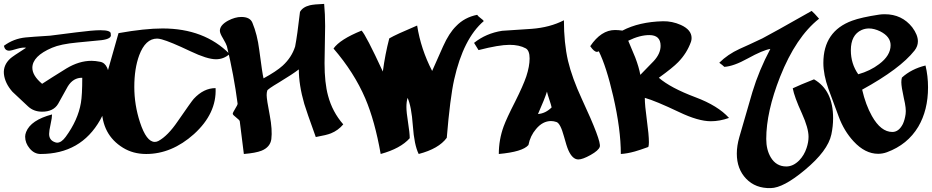

<svg xmlns="http://www.w3.org/2000/svg" viewBox="-48 -790 4781 985"><path d="M520 -615Q528 -591 473 -584Q465 -583 349 -572Q263 -564 219 -545Q118 -502 118 -442Q118 -402 168 -360Q209 -387 293 -439Q358 -478 421 -478Q441 -478 466 -473Q514 -464 514 -366Q514 -260 466 -175Q367 0 160 0Q128 0 104.5 -28Q81 -56 81 -89Q81 -100 86 -113Q110 -174 219 -203Q219 -186 211.5 -152.5Q204 -119 204 -103Q204 -73 230 -62Q239 -58 245 -58Q267 -58 289 -88Q352 -174 367 -262Q374 -302 374 -391Q328 -392 300 -347Q284 -317 250 -257Q226 -217 168 -217Q125 -217 96 -244L16 -319Q-23 -363 -28 -411Q-32 -456 5 -490Q17 -501 86 -545Q69 -548 41 -540Q9 -530 -1 -530Q-23 -530 -28 -555Q22 -592 84 -598Q114 -601 209 -607Q213 -607 343 -624Q428 -635 467 -635Q524 -635 520 -615Z M1130 -513Q1100 -486 1060 -486Q1015 -486 929 -527Q826 -576 782 -588Q767 -592 758 -592Q698 -592 666 -506Q641 -438 641 -344Q641 -252 670 -163Q703 -62 746 -62Q756 -62 765 -67Q813 -93 864 -168Q935 -271 946 -283Q997 -338 1058 -338Q1064 -208 947 -102Q833 0 702 0Q635 0 583 -32Q474 -99 474 -238Q474 -313 504 -423Q523 -488 560 -620Q695 -644 786 -644Q1000 -644 1130 -513Z M1713 -152Q1687 -121 1650 -106Q1628 -97 1572 -87Q1524 -220 1513 -257Q1485 -354 1485 -434Q1454 -410 1383 -367Q1324 -332 1323 -325Q1320 -315 1320 -302Q1320 -280 1336 -198Q1350 -124 1344 -76Q1338 -35 1294 -17Q1264 -5 1203 0Q1197 -47 1182 -168Q1181 -174 1164 -187Q1147 -200 1146 -206Q1146 -212 1158.5 -232Q1171 -252 1171 -258Q1152 -404 1116 -553Q1113 -564 1096 -593Q1080 -619 1080 -632Q1080 -661 1122 -684Q1158 -703 1190 -703Q1235 -703 1247 -673Q1272 -613 1282 -534Q1298 -411 1304 -388Q1370 -424 1402 -453Q1448 -495 1466 -551Q1477 -607 1491 -729Q1505 -754 1542 -763Q1563 -768 1615 -770Q1620 -718 1620 -656Q1620 -624 1618.5 -561Q1617 -498 1617 -466Q1617 -365 1635 -299Q1657 -216 1713 -152Z M2434 -682Q2329 -592 2282 -382Q2261 -288 2244 -83Q2203 -27 2100 0Q2077 -46 2070 -145Q2063 -244 2043 -288Q2037 -268 2037 -241Q2037 -214 2045.5 -161Q2054 -108 2054 -81Q2007 -28 1905 0Q1875 -170 1826 -285Q1769 -418 1663 -541Q1696 -588 1807 -633Q1829 -611 1916 -423Q1928 -513 1949 -593Q1983 -613 2092 -659Q2111 -538 2169 -426L2225 -552Q2256 -621 2292 -656Q2335 -701 2400 -714Q2404 -707 2417 -697.5Q2430 -688 2434 -682Z M3029 -37Q3023 -18 2982 5Q2941 28 2919 28Q2889 28 2868 -19Q2859 -39 2845 -91Q2827 -157 2807 -164Q2792 -169 2779 -169Q2736 -169 2702 -128Q2672 -93 2663 -46Q2633 -11 2511 0Q2511 -74 2536 -142Q2551 -183 2595 -269Q2636 -351 2652 -398Q2669 -450 2669 -490Q2669 -531 2649 -542Q2616 -560 2566 -560Q2512 -560 2407 -533L2384 -570Q2445 -619 2528 -632L2679 -642Q2773 -649 2845 -686Q2845 -570 2866 -478Q2887 -390 2937 -282Q3038 -65 3029 -37ZM2782 -239Q2779 -253 2770 -279.5Q2761 -306 2758 -320Q2747 -284 2712 -205Q2751 -208 2782 -239Z M3692 -185Q3644 -168 3599 -168Q3534 -168 3436 -215Q3314 -273 3260 -288Q3260 -250 3270.5 -174Q3281 -98 3281 -60Q3281 -44 3278 -36Q3231 -19 3209 -13Q3170 -2 3137 0Q3137 -127 3098 -296Q3063 -448 3024 -527Q3019 -524 3014 -524Q3000 -524 2980 -553Q3036 -636 3107 -636Q3125 -636 3145 -633Q3231 -678 3353 -681Q3400 -682 3445 -662Q3500 -637 3500 -595Q3500 -585 3497 -576Q3476 -517 3431 -471Q3404 -443 3332 -391Q3392 -339 3520 -291Q3635 -248 3692 -185ZM3283 -610Q3234 -610 3175 -581Q3209 -501 3211 -495Q3230 -445 3237 -406Q3260 -430 3306 -477Q3341 -515 3341 -555Q3341 -610 3283 -610Z M4217 -100Q4199 -16 4081 82Q3971 174 3906 175Q3828 177 3780 127Q3732 77 3732 -2Q3732 -42 3745 -87L3812 -318Q3846 -430 3904 -539Q3866 -533 3788 -490Q3716 -450 3668 -447Q3659 -456 3642 -468Q3685 -511 3746 -539Q3785 -556 3863 -593Q3908 -616 4116 -734Q4129 -723 4154 -694Q4035 -600 3954 -396Q3883 -216 3883 -77Q3883 -22 3906 17Q3934 64 3986 64Q4021 64 4052 33Q4078 6 4090 -31Q4100 -61 4100 -88Q4100 -133 4066 -208Q4027 -293 4019 -337Q4057 -355 4128 -383Q4226 -327 4226 -184Q4226 -142 4217 -100Z M4502 -9Q4480 -1 4457 -1Q4390 -1 4331 -65Q4282 -118 4255 -191Q4237 -238 4202 -334Q4176 -407 4176 -467Q4176 -630 4324 -684Q4370 -701 4462 -715Q4475 -717 4491 -717Q4579 -717 4632 -650Q4661 -611 4661 -578Q4661 -553 4644 -531Q4570 -437 4375 -330Q4393 -252 4425 -195Q4471 -113 4530 -113Q4563 -113 4584 -154Q4594 -176 4598 -205Q4602 -232 4589 -286Q4576 -345 4576 -368Q4576 -382 4579 -392Q4627 -436 4700 -454Q4713 -400 4713 -342Q4713 -225 4663 -140Q4608 -48 4502 -9ZM4521 -558Q4521 -602 4468 -629Q4437 -644 4410 -644Q4390 -644 4372 -636Q4317 -611 4317 -532Q4317 -463 4355 -409Q4416 -426 4462 -461Q4521 -505 4521 -558Z"/></svg>

Font: To Be Continued
Style: Regular
Weight: 400
Version: Macromedia Fontographer 4.1.4 9/2/97